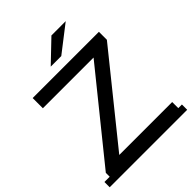

<svg xmlns="http://www.w3.org/2000/svg" viewBox="-250 -1018 1158 1158"><g transform="rotate(-45 328.5 -439.0)"><path d="M43 -1V-69L514 -652L525 -613H50V-700H615V-632L146 -50L134 -88H628V-1ZM-2 -36H659V9H-2ZM261 -757 397 -887H519L351 -757Z"/></g></svg>

Font: Montserrat Underline Thin Medium
Style: Regular
Weight: 500
Version: Version 9.000